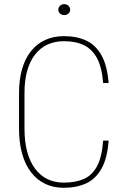

<svg xmlns="http://www.w3.org/2000/svg" viewBox="-20 -895 608 926"><path d="M477.5 -216.8H503.9Q497.6 -130.9 469.2 -81.1Q440.9 -31.2 394.8 -10.3Q348.6 10.7 287.6 10.7Q237.8 10.7 198 -8.3Q158.2 -27.3 129.9 -64Q101.6 -100.6 86.7 -153.6Q71.8 -206.5 71.8 -274.4V-445.8Q71.8 -511.7 86.7 -562.7Q101.6 -613.8 129.9 -648.9Q158.2 -684.1 198.2 -702.4Q238.3 -720.7 288.6 -720.7Q349.1 -720.7 395 -699.7Q440.9 -678.7 469 -629.2Q497.1 -579.6 503.9 -494.6H477.5Q471.7 -569.3 448.2 -613.5Q424.8 -657.7 385 -677Q345.2 -696.3 288.6 -696.3Q244.6 -696.3 209.5 -680.2Q174.3 -664.1 149.4 -632.3Q124.5 -600.6 111.3 -554.2Q98.1 -507.8 98.1 -446.8V-274.4Q98.1 -211.4 111.3 -162.8Q124.5 -114.3 149.4 -81.1Q174.3 -47.9 209.2 -31Q244.1 -14.2 287.6 -14.2Q343.3 -14.2 383.5 -31.5Q423.8 -48.8 447.8 -93Q471.7 -137.2 477.5 -216.8ZM261.2 -847.7Q261.2 -859.4 269.5 -867.2Q277.8 -875 289.1 -875Q301.8 -875 310.1 -867.2Q318.4 -859.4 318.4 -847.7Q318.4 -837.4 310.1 -829.8Q301.8 -822.3 289.1 -822.3Q277.8 -822.3 269.5 -829.8Q261.2 -837.4 261.2 -847.7Z"/></svg>

Font: Roboto Condensed Thin
Style: Regular
Weight: 250
Width: 3
Designer: Christian Robertson
Foundry: Google
Version: Version 3.009; 2024